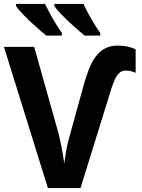

<svg xmlns="http://www.w3.org/2000/svg" viewBox="-20 -951 717 971"><path d="M617.2 -594.2Q603 -594.2 592.3 -588.4Q581.5 -582.5 573 -570.8Q564.5 -559.1 557.4 -541.7Q550.3 -524.4 543 -502L387.2 0H222.2L0 -713.9H152.8L277.8 -270Q282.7 -248 286.6 -229.5Q290.5 -210.9 293.7 -193.8Q296.9 -176.8 299.6 -159.9Q302.2 -143.1 305.2 -124Q307.6 -142.6 310.1 -160.4Q312.5 -178.2 315.9 -195.8Q319.3 -213.4 323.7 -231.7Q328.1 -250 334 -270L402.8 -519Q416 -566.9 430.9 -604.2Q445.8 -641.6 465.8 -667.2Q485.8 -692.9 512.2 -706.5Q538.6 -720.2 575.2 -720.2Q607.4 -720.2 630.6 -714.1Q653.8 -708 666 -701.2V-583Q656.2 -587.4 643.3 -590.8Q630.4 -594.2 617.2 -594.2ZM408.2 -771Q397 -779.8 382.6 -792.2Q368.2 -804.7 353 -818.4Q337.9 -832 322.5 -846.4Q307.1 -860.8 293.9 -874.5Q280.8 -888.2 270.5 -900.1Q260.3 -912.1 254.9 -920.9V-931.2H401.9Q409.7 -914.6 419.9 -894.8Q430.2 -875 441.7 -855.2Q453.1 -835.4 464.8 -816.9Q476.6 -798.3 486.8 -784.2V-771ZM213.9 -771Q202.6 -779.8 188.5 -792.2Q174.3 -804.7 158.9 -818.4Q143.6 -832 128.4 -846.4Q113.3 -860.8 100.1 -874.5Q86.9 -888.2 76.7 -900.1Q66.4 -912.1 61 -920.9V-931.2H208Q215.8 -914.6 226.1 -894.8Q236.3 -875 247.8 -855.2Q259.3 -835.4 271 -816.9Q282.7 -798.3 293 -784.2V-771Z"/></svg>

Font: Droid Sans
Style: Bold
Weight: 700
Foundry: Ascender Corporation
Version: Version 1.00 build 112